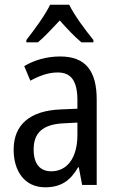

<svg xmlns="http://www.w3.org/2000/svg" viewBox="-20 -786 500 816"><path d="M274 -766H193C172 -722 128 -662 92 -616V-606H141C169 -629 201 -664 234 -699C265 -664 296 -631 326 -606H377V-616C342 -659 296 -721 274 -766ZM236 -546C179 -546 126 -531 83 -505L109 -443C149 -465 187 -478 225 -478C282 -478 309 -443 309 -359V-324L239 -321C107 -316 38 -256 38 -150C38 -58 85 10 172 10C239 10 279 -18 312 -75H315L329 0H391V-363C391 -483 345 -546 236 -546ZM252 -262 309 -265V-213C309 -113 264 -58 198 -58C152 -58 123 -87 123 -151C123 -220 160 -258 252 -262Z"/></svg>

Font: Noto Sans Malayalam Condensed
Style: Regular
Weight: 400
Width: 3
Designer: Jelle Bosma - Monotype Design Team
Foundry: Monotype Imaging Inc.
Version: Version 2.104